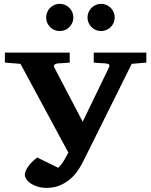

<svg xmlns="http://www.w3.org/2000/svg" viewBox="-20 -938 768 975"><path d="M648.9 -613.8 401.9 -117.2Q388.2 -89.4 370.1 -64.9Q352.1 -40.5 329.1 -22.7Q306.2 -4.9 278.3 5.6Q250.5 16.1 216.8 16.1Q190.9 16.1 170.4 9.5Q149.9 2.9 135.5 -6.8Q121.1 -16.6 113.5 -28.6Q106 -40.5 106 -50.8Q106 -58.1 109.9 -68.4Q113.8 -78.6 121.6 -90.3Q129.4 -102.1 141.4 -114.3Q153.3 -126.5 168.9 -138.2L275.9 -85.9Q294.4 -104.5 305.4 -124Q316.4 -143.6 327.1 -163.1L84 -613.8L4.9 -620.1V-670.9H334V-620.1Q322.8 -619.1 312.5 -618.4Q302.2 -617.7 293.9 -617.2Q284.7 -616.2 275.9 -616.2Q260.3 -614.3 256.1 -608.4Q252 -602.5 255.9 -595.2L399.9 -319.8L533.2 -595.2Q537.6 -603.5 534.9 -608.9Q532.2 -614.3 514.2 -616.2Q504.9 -616.2 495.1 -617.2Q486.8 -617.7 476.3 -618.4Q465.8 -619.1 456.1 -620.1V-670.9H723.1V-620.1ZM352.5 -849.1Q352.5 -835 347.2 -822.5Q341.8 -810.1 332.3 -800.5Q322.8 -791 310.1 -785.6Q297.4 -780.3 283.2 -780.3Q269 -780.3 256.3 -785.6Q243.7 -791 234.4 -800.5Q225.1 -810.1 219.7 -822.5Q214.4 -835 214.4 -849.1Q214.4 -863.3 219.7 -876Q225.1 -888.7 234.4 -898.2Q243.7 -907.7 256.3 -913.1Q269 -918.5 283.2 -918.5Q297.4 -918.5 310.1 -913.1Q322.8 -907.7 332.3 -898.2Q341.8 -888.7 347.2 -876Q352.5 -863.3 352.5 -849.1ZM562.5 -849.1Q562.5 -835 557.1 -822.5Q551.8 -810.1 542.2 -800.5Q532.7 -791 520 -785.6Q507.3 -780.3 493.2 -780.3Q479 -780.3 466.6 -785.6Q454.1 -791 444.6 -800.5Q435.1 -810.1 429.7 -822.5Q424.3 -835 424.3 -849.1Q424.3 -863.3 429.7 -876Q435.1 -888.7 444.6 -898.2Q454.1 -907.7 466.6 -913.1Q479 -918.5 493.2 -918.5Q507.3 -918.5 520 -913.1Q532.7 -907.7 542.2 -898.2Q551.8 -888.7 557.1 -876Q562.5 -863.3 562.5 -849.1Z"/></svg>

Font: Charis SIL Cyr
Style: Bold
Weight: 700
Foundry: SIL International
Version: Version 5.000